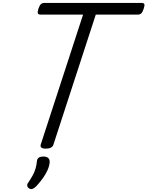

<svg xmlns="http://www.w3.org/2000/svg" viewBox="-20 -1003 1010 1315"><path d="M294 15Q251 15 259 -13L549 -903H258Q243 -903 239.5 -912Q236 -921 243 -943Q251 -966 260 -974.5Q269 -983 284 -983H950Q965 -983 968.5 -974.5Q972 -966 964 -943Q957 -921 948 -912Q939 -903 924 -903H636L346 -13Q342 1 329 8Q316 15 294 15ZM180 288Q168 280 166.5 269Q165 258 174 247Q192 220 204 198Q216 176 223 153Q230 130 233 100Q235 83 246.5 76Q258 69 277 69Q300 69 311 80Q322 91 320 110Q318 135 305 163.5Q292 192 272 219.5Q252 247 229 272Q216 285 204 290Q192 295 180 288Z"/></svg>

Font: Playwrite CZ
Style: Regular
Weight: 400
Designer: Veronika Burian, José Scaglione
Foundry: TypeTogether
Version: Version 1.002